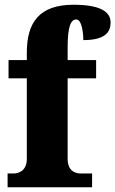

<svg xmlns="http://www.w3.org/2000/svg" viewBox="-20 -789 486 809"><path d="M12 0H368V-58H321C301 -58 265 -65 265 -120V-459H385V-536H265V-589C265 -679 279 -707 301 -707C325 -707 331 -650 331 -620C426 -620 446 -656 446 -694C446 -729 421 -769 290 -769C145 -769 93 -694 93 -567V-536H16V-459H93V-120C93 -65 53 -58 37 -58H12Z"/></svg>

Font: Noto Serif Bengali Condensed Black
Style: Regular
Weight: 900
Width: 3
Designer: Juan Bruce, Universal Thirst, Indian Type Foundry and the Monotype Design Team.
Foundry: Monotype Imaging Inc.
Version: Version 2.003